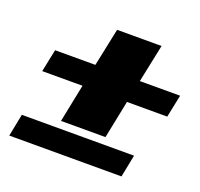

<svg xmlns="http://www.w3.org/2000/svg" viewBox="-101 -683 809 775"><g transform="rotate(20 303.0 -295.0)"><path d="M222 -310H49L69 -407H242L276 -570H467L433 -407H606L586 -310H413L380 -147H189ZM32 -116H514L495 -20H13Z"/></g></svg>

Font: Taviraj Black
Style: Italic
Weight: 900
Italic angle: -12°
Designer: Katatrad Team
Foundry: CadsonDemak
Version: Version 1.001